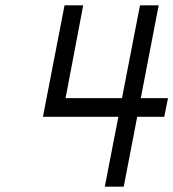

<svg xmlns="http://www.w3.org/2000/svg" viewBox="-20 -700 650 720"><path d="M222 -680H292L220 -301L195 -332H610L596 -262H141ZM505 -680H575L444 0H373Z"/></svg>

Font: Teachers[wght] Italic
Style: Regular
Weight: 400
Designer: Alfredo Marco Pradil & Chank Diesel
Version: Version 1.000;Glyphs 3.1.2 (3151)